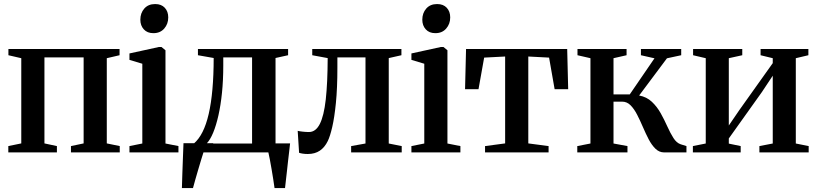

<svg xmlns="http://www.w3.org/2000/svg" viewBox="-20 -770 4127 970"><path d="M22 0V-32L87.5 -45.5V-476L22.5 -491V-522.5H584V-491L519.5 -476V-45.5L585 -32V0H338.5V-32L402.5 -45.5V-480H204.5V-45.5L267.5 -32V0Z M634 0V-32L699 -45V-448L634 -467.5V-500L782.5 -532.5H796L816 -516V-45L881.5 -32V0ZM754.5 -602.5Q724 -602.5 706.5 -621.8Q689 -641 689 -670.5Q689 -704 709 -726.8Q729 -749.5 763.5 -749.5H764.5Q795 -749.5 812.5 -730.8Q830 -712 830 -682Q830 -649 809.8 -625.8Q789.5 -602.5 755.5 -602.5Z M944.5 0V-41.5L959 -44.5Q984 -65.5 1003 -103Q1022 -140.5 1034.5 -194.8Q1047 -249 1053.2 -319.5Q1059.5 -390 1059.5 -477L980 -491V-522.5H1435.5V-491L1372 -477V0ZM1024 -45H1253.5V-480H1108V-438.5Q1108 -365 1101.5 -301.5Q1095 -238 1083.5 -187Q1072 -136 1057 -99.8Q1042 -63.5 1024 -45ZM899 180Q900 146 901.2 108.5Q902.5 71 904 31.5Q905.5 -8 907 -46.5H1058L1009 -3.5Q1004.5 10 997.2 34Q990 58 981.8 85.5Q973.5 113 966.5 138.2Q959.5 163.5 955 180ZM1367 180Q1364.5 159.5 1360.2 134.2Q1356 109 1351.8 83.2Q1347.5 57.5 1343.2 35.2Q1339 13 1335.5 -1.5L1305 -45.5H1445.5Q1443.5 -26.5 1440.8 -3.5Q1438 19.5 1435.2 44.2Q1432.5 69 1429.8 93.5Q1427 118 1424.5 140.2Q1422 162.5 1420 180Z M1535 8Q1520.5 8 1509.5 6.2Q1498.5 4.5 1491 2L1484 -109Q1494 -106.5 1510 -104.8Q1526 -103 1541 -103Q1575 -103 1595.8 -143.8Q1616.5 -184.5 1625.8 -267.5Q1635 -350.5 1635.5 -476.5L1557.5 -491V-522.5H2008V-491L1944 -476.5V-45L2009.5 -32V0H1754V-32L1826.5 -45V-480H1684.5V-428.5Q1684.5 -324.5 1677 -250Q1669.5 -175.5 1658.5 -128.2Q1647.5 -81 1636 -57.5Q1620.5 -25.5 1595.8 -8.8Q1571 8 1535 8Z M2058.5 0V-32L2123.5 -45V-448L2058.5 -467.5V-500L2207 -532.5H2220.5L2240.5 -516V-45L2306 -32V0ZM2179 -602.5Q2148.5 -602.5 2131 -621.8Q2113.5 -641 2113.5 -670.5Q2113.5 -704 2133.5 -726.8Q2153.5 -749.5 2188 -749.5H2189Q2219.5 -749.5 2237 -730.8Q2254.5 -712 2254.5 -682Q2254.5 -649 2234.2 -625.8Q2214 -602.5 2180 -602.5Z M2430.5 0V-32L2532 -45.5V-484.5L2426 -479L2397.5 -319.5H2329.5L2334.5 -522.5H2845.5L2850.5 -319.5H2782L2754 -479L2649 -484.5V-45.5L2751.5 -32V0Z M2896.5 0V-32L2963 -45V-476L2897.5 -491V-522.5H3145.5V-491L3079.5 -476V-293H3161.5L3286.5 -475.5L3218 -491V-522.5H3421.5V-491L3349.5 -475.5L3209 -287.5Q3247 -280.5 3273.2 -255.8Q3299.5 -231 3318 -197.8Q3336.5 -164.5 3351.5 -131Q3366.5 -97.5 3382.2 -72.8Q3398 -48 3419 -41L3448 -32V0H3335.5Q3310.5 0 3291.5 -18.5Q3272.5 -37 3257.2 -66.2Q3242 -95.5 3228 -128.2Q3214 -161 3199 -190.2Q3184 -219.5 3165.8 -238Q3147.5 -256.5 3123 -256.5H3079.5V-45L3150 -32V0Z M3480.5 0V-32L3545.5 -45V-476L3481.5 -491V-522.5H3730V-491L3662 -476V-136L3716 -215L3884 -451V-476L3822.5 -491V-522.5H4064V-491L4000.5 -476V-45L4065.5 -32V0H3816.5V-32L3884 -45V-387.5L3828.5 -304L3662 -70.5V-44.5L3722 -32V0Z"/></svg>

Font: Merriweather 96pt SemiBold
Style: Regular
Weight: 600
Version: Version 2.100